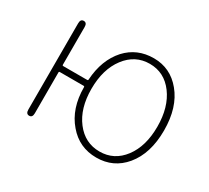

<svg xmlns="http://www.w3.org/2000/svg" viewBox="-113 -726 1008 924"><g transform="rotate(30 390.5 -263.5)"><path d="M347 -59Q283 -133 283 -251Q283 -256 278 -256H146Q141 -256 141 -251V-24Q141 0 123 0Q105 0 105 -24V-503Q105 -527 123 -527Q141 -527 141 -503V-294Q141 -289 146 -289H279Q284 -289 284 -294Q291 -406 353 -475Q413 -540 505.5 -540Q598 -540 658 -467Q721 -391 721 -263Q721 -135 658 -59Q598 13 503 13Q408 13 347 -59ZM502 -20Q583 -20 633.5 -87Q684 -154 684 -262.5Q684 -371 633.5 -439Q583 -507 502 -507Q421 -507 369.5 -439Q318 -371 318 -262.5Q318 -154 369.5 -87Q421 -20 502 -20Z"/></g></svg>

Font: Resource Han Rounded JP ExtraLight
Style: Regular
Weight: 250
Designer: Cyano Hao (round all glyphs); Ryoko NISHIZUKA 西塚涼子 (kana, bopomofo & ideographs); Paul D. Hunt (Latin, Greek & Cyrillic)
Foundry: Cyano Hao
Version: 0.990